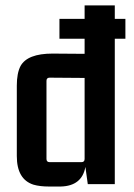

<svg xmlns="http://www.w3.org/2000/svg" viewBox="-20 -679 495 708"><path d="M292 -659.2V-609.4H199.2V-536.1H292V-480.5L173.8 -481.4Q81.1 -481.4 55.7 -435.5Q42 -409.2 42 -363.3V-103.5Q42 -17.6 103.5 2Q127 8.8 160.2 8.8H204.1Q282.2 6.8 294.9 -63.5L303.7 0H403.3V-536.1H442.4V-609.4H403.3V-659.2ZM292 -92.8Q292 -81.1 280.3 -81.1H163.1Q151.4 -81.1 151.4 -92.8V-380.9Q151.4 -392.6 163.1 -392.6L292 -391.6Z"/></svg>

Font: Gemunu Libre
Style: Bold
Weight: 700
Designer: Pushpananda Ekanayake, Sol Matas, Kosala Senevirathne
Foundry: Mooniak
Version: Version 1.001